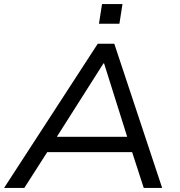

<svg xmlns="http://www.w3.org/2000/svg" viewBox="-31 -919 879 939"><path d="M-11 0 447 -705H528L762 0H672L607 -200L646 -175H165L216 -200L88 0ZM475 -609 235 -231 208 -250H626L597 -231L478 -609ZM453 -803 468 -899H568L553 -803Z"/></svg>

Font: Nunito Sans 10pt SemiExpanded
Style: Italic
Weight: 400
Width: 6
Italic angle: -9°
Designer: Vernon Adams
Foundry: Vernon Adams
Version: Version 3.101;gftools[0.9.27]